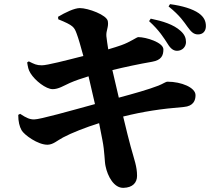

<svg xmlns="http://www.w3.org/2000/svg" viewBox="-20 -846 1040 926"><path d="M699 -744C748 -700 771 -662 789 -634C803 -611 817 -601 834 -601C859 -601 877 -620 877 -643C877 -662 871 -679 851 -697C817 -728 765 -744 707 -756ZM522 -508C579 -522 654 -538 713 -548C760 -556 768 -580 768 -608C768 -641 685 -667 647 -667C639 -667 610 -644 565 -628C548 -622 529 -616 502 -608C498 -633 495 -654 493 -672C491 -699 505 -716 500 -744C495 -774 405 -807 365 -807C339 -807 295 -786 260 -765L261 -753C335 -723 338 -715 350 -683C358 -662 369 -624 382 -576C300 -555 207 -531 182 -531C156 -531 145 -537 119 -550L111 -545C115 -522 116 -511 127 -493C149 -457 202 -416 234 -416C262 -416 286 -432 317 -446C342 -457 374 -468 407 -478C415 -442 426 -395 438 -344C321 -312 173 -270 145 -270C124 -270 109 -276 77 -297L68 -292C68 -259 74 -236 84 -218C96 -196 163 -147 210 -148C237 -149 254 -167 284 -183C325 -205 394 -232 458 -252C463 -224 469 -197 474 -170C485 -115 484 -66 489 -45C499 5 530 61 575 60C621 59 641 34 641 2C641 -43 628 -74 610 -140C601 -173 590 -217 574 -284C671 -308 755 -321 866 -330C914 -334 923 -363 923 -387C923 -424 854 -452 788 -452C779 -452 767 -442 744 -433C695 -414 627 -395 553 -375ZM793 -815C849 -770 868 -739 884 -717C902 -692 914 -680 935 -680C959 -680 973 -696 973 -720C973 -744 964 -764 939 -782C909 -803 860 -818 800 -826Z"/></svg>

Font: Noto Serif CJK JP Black
Style: Regular
Weight: 900
Designer: Ryoko NISHIZUKA 西塚涼子 (kana & ideographs); Frank Grießhammer (Latin, Greek & Cyrillic); Wenlong ZHANG 张文龙 (bopomofo); San
Foundry: Adobe Systems Incorporated
Version: Version 1.001;PS 1.001;hotconv 16.6.54;makeotf.lib2.5.65590